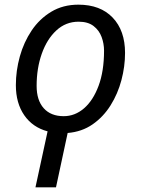

<svg xmlns="http://www.w3.org/2000/svg" viewBox="-20 -563 603 823"><path d="M184 0Q120 -17 84 -69Q48 -121 48 -198Q48 -260 65 -321Q82 -382 115.5 -432Q149 -482 199.5 -512.5Q250 -543 316 -543Q410 -543 463 -487.5Q516 -432 516 -336Q516 -278 500.5 -219.5Q485 -161 454 -111.5Q423 -62 377 -30Q331 2 270 7L220 240H132ZM253 -65Q301 -65 340 -98.5Q379 -132 402.5 -195Q426 -258 426 -346Q426 -376 415.5 -404.5Q405 -433 381 -451.5Q357 -470 317 -470Q262 -470 221.5 -432.5Q181 -395 159 -332.5Q137 -270 137 -195Q137 -133 167.5 -99Q198 -65 253 -65Z"/></svg>

Font: Noto Sans
Style: Italic
Weight: 400
Italic angle: -12°
Designer: Monotype Design Team
Foundry: Monotype Imaging Inc.
Version: Version 2.013; ttfautohint (v1.8.4.7-5d5b)